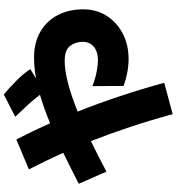

<svg xmlns="http://www.w3.org/2000/svg" viewBox="22 -896 955 1040"><g transform="rotate(-90 500.0 -376.5)"><path d="M401 81Q370 -34 333.5 -144.5Q297 -255 255 -362Q178 -325 90 -278L24 -428Q69 -451 111 -472Q153 -493 192 -512Q149 -607 102 -698L264 -766Q310 -677 352 -583Q436 -618 506 -638Q483 -669 451.5 -703.5Q420 -738 387 -772L508 -834Q548 -800 585.5 -762.5Q623 -725 645 -690L593 -659Q653 -670 707 -670Q790 -670 848.5 -635.5Q907 -601 938 -541Q969 -481 969 -405Q969 -331 933 -275.5Q897 -220 836.5 -189Q776 -158 700 -158Q664 -158 627 -165Q590 -172 554 -185L553 -354Q594 -338 631 -331Q668 -324 693 -324Q740 -324 766.5 -346.5Q793 -369 793 -406Q793 -445 771 -474.5Q749 -504 690 -504Q640 -504 572.5 -487Q505 -470 415 -434Q460 -321 499 -203.5Q538 -86 571 35Z"/></g></svg>

Font: Murecho Black
Style: Regular
Weight: 900
Designer: Neil Summerour
Foundry: Positype
Version: Version 1.010; ttfautohint (v1.8.3)